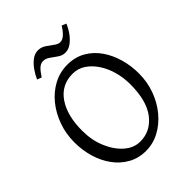

<svg xmlns="http://www.w3.org/2000/svg" viewBox="-230 -926 1061 1061"><g transform="rotate(-45 300.5 -395.0)"><path d="M35 -299Q35 -365 56.5 -425Q78 -485 115.5 -531Q153 -577 203 -603.5Q253 -630 311 -630Q371 -630 417 -603.5Q463 -577 494 -532.5Q525 -488 541 -432Q557 -376 557 -316Q557 -250 535.5 -190.5Q514 -131 475.5 -84.5Q437 -38 387.5 -11.5Q338 15 282 15Q224 15 178 -11Q132 -37 100 -81Q68 -125 51.5 -181Q35 -237 35 -299ZM481 -308Q481 -358 468 -405.5Q455 -453 430 -491Q405 -529 371.5 -551.5Q338 -574 296 -574Q209 -574 160 -503.5Q111 -433 111 -313Q111 -240 136.5 -179Q162 -118 204 -81Q246 -44 296 -44Q377 -44 429 -111Q481 -178 481 -308ZM468 -794Q457 -767 439 -742Q421 -717 398.5 -700.5Q376 -684 351 -684Q328 -684 308 -698Q288 -712 269 -725.5Q250 -739 231 -739Q211 -739 195 -723.5Q179 -708 161 -680L135 -690Q147 -717 164.5 -742Q182 -767 204.5 -784Q227 -801 252 -801Q277 -801 298 -787Q319 -773 337.5 -759Q356 -745 371 -745Q390 -745 407.5 -761Q425 -777 442 -805Z"/></g></svg>

Font: ChillKai
Style: Regular
Weight: 400
Designer: ChillType
Foundry: 寒蝉字型
Version: Version 2.000